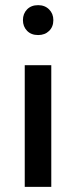

<svg xmlns="http://www.w3.org/2000/svg" viewBox="-20 -725 296 745"><path d="M76 0V-472H179V0ZM128 -589Q101 -589 85 -605.5Q69 -622 69 -647Q69 -672 85 -688.5Q101 -705 128 -705Q154 -705 170.5 -688.5Q187 -672 187 -647Q187 -621 170.5 -605Q154 -589 128 -589Z"/></svg>

Font: Mukta Vaani Medium
Style: Regular
Weight: 500
Designer: Noopur Datye, Girish Dalvi, Yashodeep Gholap, Pallavi Karambelkar
Foundry: Ek Type
Version: Version 2.538;PS 1.000;hotconv 16.6.51;makeotf.lib2.5.65220;